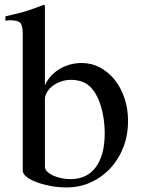

<svg xmlns="http://www.w3.org/2000/svg" viewBox="-20 -782 598 812"><path d="M169.9 -420.9Q178.7 -441.4 194.3 -459Q210 -476.6 230.5 -489.3Q251 -502 275.4 -508.8Q299.8 -515.6 325.2 -515.6Q367.2 -515.6 402.8 -496.6Q438.5 -477.5 464.8 -444.8Q491.2 -412.1 506.3 -367.2Q521.5 -322.3 521.5 -270.5Q521.5 -210 501.5 -158.7Q481.4 -107.4 446.3 -69.8Q411.1 -32.2 363.8 -10.7Q316.4 10.7 260.7 10.7Q226.6 10.7 193.4 4.4Q160.2 -2 134.3 -11.7Q108.4 -21.5 92.3 -34.2Q76.2 -46.9 76.2 -60.5V-638.7Q76.2 -673.8 65.9 -685.1Q55.7 -696.3 22.5 -696.3Q16.6 -696.3 12.2 -695.8Q7.8 -695.3 2.9 -694.3V-712.9L36.1 -720.7Q75.2 -729.5 102.5 -738.8Q129.9 -748 165 -761.7L169.9 -758.8ZM169.9 -77.1Q169.9 -66.4 178.7 -57.1Q187.5 -47.9 202.6 -40.5Q217.8 -33.2 237.3 -28.8Q256.8 -24.4 278.3 -24.4Q347.7 -24.4 385.3 -75.2Q422.9 -126 422.9 -218.8Q422.9 -250 418.5 -279.8Q414.1 -309.6 405.8 -335.9Q397.5 -362.3 385.7 -382.8Q374 -403.3 360.4 -416Q343.8 -431.6 323.2 -438Q302.7 -444.3 280.3 -444.3Q258.8 -444.3 238.8 -437.5Q218.8 -430.7 203.6 -419.4Q188.5 -408.2 179.2 -393.1Q169.9 -377.9 169.9 -361.3Z"/></svg>

Font: Jomolhari
Style: Regular
Weight: 400
Designer: Christopher J. Fynn
Foundry: Christopher  J.  Fynn (Karma Drubgy¸ Tenzin).
Version: Version 1.000